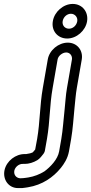

<svg xmlns="http://www.w3.org/2000/svg" viewBox="-20 -741 464 977"><path d="M292 -34 281 29C274 70 236 109 206 131C182 146 154 157 124 162L110 164C102 165 95 166 87 166H81C61 164 49 147 53 127C57 109 76 92 97 93H106C127 93 150 86 170 74C182 67 195 50 201 42C204 38 207 32 208 28L219 -34C235 -127 232 -205 248 -294L273 -438C276 -457 298 -474 317 -474C336 -474 349 -457 346 -438L321 -294C314 -255 313 -220 309 -186C303 -133 300 -80 292 -34ZM169 -34 159 20C156 23 150 31 147 34C139 38 129 41 113 43H107C60 42 13 78 3 125C-7 173 24 216 71 216H77C86 217 98 216 109 214L122 212C196 200 251 161 290 113C305 94 324 67 331 29L342 -34C351 -86 354 -141 359 -190C363 -226 365 -260 371 -294L396 -438C404 -485 372 -524 325 -524C278 -524 231 -486 223 -438L198 -294C182 -203 184 -121 169 -34ZM299 -634C303 -655 321 -671 341 -671C361 -671 377 -653 373 -632C369 -611 351 -595 331 -595C310 -595 295 -612 299 -634ZM249 -634C240 -585 273 -545 322 -545C370 -545 415 -585 423 -632C431 -680 399 -721 350 -721C302 -721 257 -681 249 -634Z"/></svg>

Font: Blanket
Style: BdOutlineObl
Weight: 700
Foundry: Cannot Into Space Fonts
Version: Version 0.9